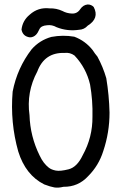

<svg xmlns="http://www.w3.org/2000/svg" viewBox="-20 -821 540 867"><path d="M342.8 -780.3Q355.5 -798.8 376 -800.8Q392.6 -800.8 403.3 -789.1Q429.7 -738.3 376 -705.1Q360.4 -687.5 336.9 -686.5Q284.2 -678.7 235.4 -698.2Q214.8 -710 192.4 -707Q165 -705.1 157.7 -688.5Q150.4 -671.9 142.6 -664.1Q130.9 -652.3 115.2 -652.3Q83 -656.2 77.1 -687.5Q82 -728.5 114.3 -754.9Q152.3 -789.1 204.1 -783.2Q234.4 -784.2 261.7 -771.5Q281.2 -760.7 305.2 -759.8Q329.1 -758.8 342.8 -780.3ZM211.9 -654.3Q263.7 -664.1 315.4 -655.3Q365.2 -636.7 398.4 -594.7Q408.2 -579.1 419.9 -565.4Q445.3 -518.6 460 -467.8Q472.7 -390.6 474.6 -312.5Q474.6 -222.7 446.3 -138.7Q425.8 -73.2 377.9 -25.4Q333 23.4 266.6 22.5Q243.2 28.3 225.6 25.4Q208 22.5 179.7 11.7Q95.7 -30.3 62.5 -136.7Q25.4 -267.6 37.1 -407.2Q57.6 -513.7 123 -598.6Q159.2 -639.6 211.9 -654.3ZM316.4 -570.3Q295.9 -585 271.5 -582Q180.7 -585 148.4 -498Q98.6 -405.3 113.3 -300.8Q116.2 -205.1 159.2 -118.2Q168 -99.6 178.2 -86.4Q188.5 -73.2 200.2 -64Q211.9 -54.7 231.9 -50.8Q252 -46.9 290 -56.6Q328.1 -66.4 353.5 -120.1Q398.4 -201.2 397.5 -293.9Q399.4 -367.2 386.7 -439.5Q369.1 -514.6 316.4 -570.3Z"/></svg>

Font: NaikaiFont
Style: Regular-Lite
Weight: 400
Version: Version 1.67